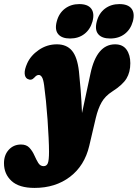

<svg xmlns="http://www.w3.org/2000/svg" viewBox="-114 -675 675 940"><path d="M329 -315Q359.5 -458 449.5 -458Q487 -458 505.5 -432Q524 -406 524 -365.5Q524 -321.5 505.2 -290.5Q486.5 -259.5 435.5 -227Q401 -205 383.5 -174.2Q366 -143.5 355 -97.5L323 39Q300 136.5 228.5 190.8Q157 245 55 245Q-20.5 245 -57.5 211Q-94.5 177 -94.5 124Q-94.5 84 -71 58.2Q-47.5 32.5 -11 32.5Q15.5 32.5 30.2 48.5Q45 64.5 54.2 85.5Q63.5 106.5 73.2 122.5Q83 138.5 99.5 138.5Q114 138.5 120 124.5Q126 110.5 126 68Q126 41 124 -0.5Q122 -42 118.8 -89.2Q115.5 -136.5 111 -180.8Q106.5 -225 102 -257.5Q98 -287 91.2 -297.5Q84.5 -308 76 -308Q71 -308 66 -305.5Q61 -303 53.5 -294.5Q39 -278.5 20 -289Q8 -296 6.8 -315Q5.5 -334 19 -364.5Q36 -403 76 -430.5Q116 -458 164.5 -458Q212 -458 238.2 -427Q264.5 -396 272.5 -325.5Q277 -284.5 281 -233.5Q285 -182.5 287.5 -121.5ZM229 -486.5Q188.5 -486.5 170.8 -508Q153 -529.5 164 -570.5Q174.5 -610.5 204 -632.8Q233.5 -655 274 -655Q315.5 -655 332.5 -632.8Q349.5 -610.5 339 -570.5Q328 -531 299.2 -508.8Q270.5 -486.5 229 -486.5ZM425.5 -486.5Q384.5 -486.5 366.8 -508Q349 -529.5 360 -570.5Q370.5 -610.5 400 -632.8Q429.5 -655 470.5 -655Q512.5 -655 529.8 -632.8Q547 -610.5 536.5 -570.5Q525.5 -531 496.5 -508.8Q467.5 -486.5 425.5 -486.5Z"/></svg>

Font: Fraunces 144pt S100 Black
Style: Italic
Weight: 900
Italic angle: -16°
Version: Version 1.000; ttfautohint (v1.8.3)